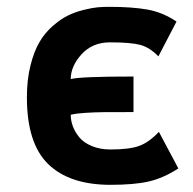

<svg xmlns="http://www.w3.org/2000/svg" viewBox="-20 -527 558 554"><path d="M438.5 -146.5 494.6 -41Q450.7 -12.7 408.7 -3.2Q366.7 6.3 298.8 6.3Q180.7 6.3 119.1 -53.5Q57.6 -113.3 57.6 -246.1Q57.6 -296.9 67.9 -337.9Q78.1 -378.9 93.8 -405.5Q109.4 -432.1 132.1 -451.9Q154.8 -471.7 175.5 -481.9Q196.3 -492.2 220.9 -498.3Q245.6 -504.4 261.5 -505.9Q277.3 -507.3 293.9 -507.3Q360.8 -507.3 405 -499.5Q449.2 -491.7 489.3 -464.8L437 -364.3Q412.1 -390.1 384.8 -397.5Q357.4 -404.8 297.4 -404.8Q246.6 -404.8 215.3 -370.4Q184.1 -335.9 184.1 -298.8Q210.4 -306.2 365.2 -306.2V-203.6Q306.6 -203.6 280.3 -203.4Q253.9 -203.1 226.3 -201.4Q198.7 -199.7 184.1 -195.8Q184.1 -179.2 190.2 -162.6Q196.3 -146 209 -130.6Q221.7 -115.2 245.1 -105.5Q268.6 -95.7 298.8 -95.7Q353.5 -95.7 381.6 -106Q409.7 -116.2 438.5 -146.5Z"/></svg>

Font: Fantasque Sans Mono
Style: Bold
Weight: 700
Monospace: yes
Designer: Jany Belluz
Version: Version 1.8.0 ; ttfautohint (v1.8.2)